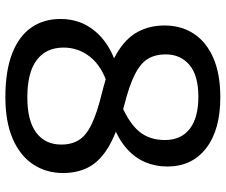

<svg xmlns="http://www.w3.org/2000/svg" viewBox="-80 -710 799 678"><g transform="rotate(90 319.0 -370.5)"><path d="M322.5 9.5Q230.5 9.5 169 -14.2Q107.5 -38 77 -81.8Q46.5 -125.5 46.5 -185Q46.5 -255 88.8 -306.2Q131 -357.5 206.5 -382L281.5 -352.5Q215 -332.5 181.2 -290.8Q147.5 -249 147.5 -196Q147.5 -134.5 191.5 -101.2Q235.5 -68 323 -68Q406 -68 448 -99.5Q490 -131 490 -188Q490 -225 473.5 -250.8Q457 -276.5 417.2 -295.5Q377.5 -314.5 308 -331.5Q220 -353 167.8 -384Q115.5 -415 92.5 -457Q69.5 -499 69.5 -552.5Q69.5 -612 98.8 -656.2Q128 -700.5 184.5 -725Q241 -749.5 323 -749.5Q438 -749.5 502.8 -699.5Q567.5 -649.5 567.5 -562.5Q567.5 -520 552 -483.8Q536.5 -447.5 504 -418.8Q471.5 -390 421.5 -370.5L352 -400.5Q417 -429 445.5 -465Q474 -501 474 -553.5Q474 -611 434.5 -641.5Q395 -672 321.5 -672Q246 -672 208.8 -640.5Q171.5 -609 171.5 -556.5Q171.5 -520.5 187 -494.2Q202.5 -468 242.2 -447.8Q282 -427.5 354 -409.5Q442 -387 494 -357.2Q546 -327.5 568.2 -287.5Q590.5 -247.5 590.5 -194.5Q590.5 -134.5 560 -88.5Q529.5 -42.5 469.8 -16.5Q410 9.5 322.5 9.5Z"/></g></svg>

Font: Encode Sans SC Medium
Style: Regular
Weight: 500
Version: Version 3.002